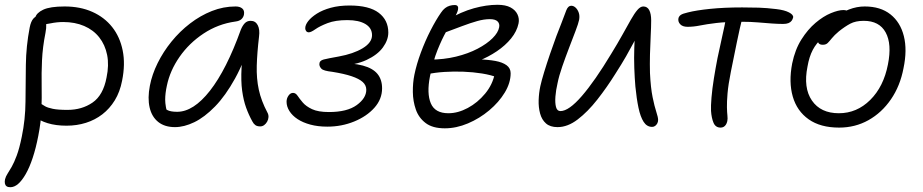

<svg xmlns="http://www.w3.org/2000/svg" viewBox="-30 -521 3856 802"><path d="M248 4Q203 4 169 -6.5Q135 -17 116.5 -33.5Q98 -50 101 -67Q103 -78 108.5 -85Q114 -92 126 -92Q135 -92 141.5 -87.5Q148 -83 158.5 -77Q169 -71 190.5 -66.5Q212 -62 252 -62Q312 -62 356.5 -92.5Q401 -123 415 -197Q426 -249 417.5 -291.5Q409 -334 384.5 -365Q360 -396 321.5 -412.5Q283 -429 234 -429Q208 -429 181.5 -423.5Q155 -418 140 -418Q131 -418 125 -422Q119 -426 117.5 -433Q116 -440 117 -447Q122 -467 150.5 -480.5Q179 -494 240 -494Q305 -494 355.5 -471.5Q406 -449 438.5 -408Q471 -367 482.5 -310Q494 -253 480 -184Q471 -137 449.5 -102Q428 -67 397.5 -43.5Q367 -20 329 -8Q291 4 248 4ZM13 261Q3 261 -2.5 257Q-8 253 -9.5 245.5Q-11 238 -9 228Q-6 216 1.5 204.5Q9 193 19 175.5Q29 158 40 128.5Q51 99 61 50Q76 -22 76.5 -97Q77 -172 78 -250Q79 -328 94 -406Q99 -432 110 -444Q121 -456 137 -456Q149 -456 155.5 -446Q162 -436 163 -420Q164 -404 160 -384Q148 -324 145.5 -269.5Q143 -215 144 -163.5Q145 -112 143 -60.5Q141 -9 130 46Q120 98 106.5 138.5Q93 179 77.5 206Q62 233 46 247Q30 261 13 261Z M701 10Q658 10 631 -11.5Q604 -33 595 -72Q586 -111 596 -163Q605 -210 628.5 -257.5Q652 -305 686.5 -347.5Q721 -390 764 -423Q807 -456 855 -475Q903 -494 954 -494Q972 -494 982 -485.5Q992 -477 989 -460Q987 -449 978.5 -441Q970 -433 953 -431Q881 -421 820.5 -381Q760 -341 720 -283.5Q680 -226 667 -163Q660 -131 660 -104.5Q660 -78 672 -36L638 -93Q655 -69 668.5 -61.5Q682 -54 710 -54Q778 -54 847 -142Q916 -230 976 -397Q983 -414 992.5 -424Q1002 -434 1017 -434Q1037 -434 1046.5 -416Q1056 -398 1052 -368Q1044 -300 1042.5 -246.5Q1041 -193 1051 -146.5Q1061 -100 1087 -51Q1092 -42 1091.5 -32Q1091 -22 1086 -13Q1081 -4 1073.5 1.5Q1066 7 1057 7Q1044 7 1036.5 1.5Q1029 -4 1024 -14Q1009 -41 998 -71.5Q987 -102 981.5 -142Q976 -182 979 -238Q982 -294 995 -372L1024 -371Q992 -266 952 -193.5Q912 -121 868 -76Q824 -31 781.5 -10.5Q739 10 701 10Z M1337 8Q1298 8 1266.5 -0.5Q1235 -9 1213 -23.5Q1191 -38 1179 -57Q1167 -76 1167 -96Q1167 -110 1175 -121.5Q1183 -133 1194 -133Q1205 -133 1213 -121Q1221 -109 1234.5 -93Q1248 -77 1273.5 -65Q1299 -53 1344 -53Q1420 -53 1460 -82Q1500 -111 1500 -146Q1500 -165 1485 -178.5Q1470 -192 1439 -202.5Q1408 -213 1358 -221Q1321 -225 1312.5 -234Q1304 -243 1304 -253Q1304 -268 1322 -272.5Q1340 -277 1385 -285Q1446 -296 1485 -319.5Q1524 -343 1524 -374Q1524 -404 1496.5 -420.5Q1469 -437 1421 -437Q1371 -437 1338.5 -424.5Q1306 -412 1287.5 -399Q1269 -386 1260 -386Q1253 -386 1249 -391Q1245 -396 1245 -403Q1245 -417 1257.5 -433Q1270 -449 1293.5 -464Q1317 -479 1351.5 -488.5Q1386 -498 1430 -498Q1512 -498 1552 -467.5Q1592 -437 1592 -385Q1592 -354 1569.5 -323Q1547 -292 1501 -270.5Q1455 -249 1382 -245L1381 -258Q1445 -258 1486 -247Q1527 -236 1546.5 -212.5Q1566 -189 1566 -152Q1566 -107 1534 -71Q1502 -35 1449.5 -13.5Q1397 8 1337 8Z M1828 15Q1777 15 1748 -7Q1719 -29 1707 -63.5Q1695 -98 1694.5 -136.5Q1694 -175 1701 -209Q1710 -253 1728 -301.5Q1746 -350 1768.5 -394Q1791 -438 1812 -468Q1820 -480 1829 -487Q1838 -494 1848.5 -497Q1859 -500 1869 -500Q1879 -500 1882 -494.5Q1885 -489 1883 -480Q1880 -466 1866.5 -444.5Q1853 -423 1834.5 -390.5Q1816 -358 1797.5 -312Q1779 -266 1766 -202Q1752 -131 1769.5 -89.5Q1787 -48 1843 -48Q1883 -48 1924 -70Q1965 -92 1996.5 -130Q2028 -168 2037 -215L2049 -197Q2021 -208 1983.5 -214Q1946 -220 1905.5 -221.5Q1865 -223 1826 -220.5Q1787 -218 1755 -211L1764 -272Q1824 -272 1875 -284.5Q1926 -297 1965 -317.5Q2004 -338 2027.5 -361.5Q2051 -385 2055 -407Q2058 -422 2048.5 -431.5Q2039 -441 2016 -441Q1992 -441 1963.5 -433Q1935 -425 1900.5 -412Q1866 -399 1823 -383Q1810 -378 1801.5 -384.5Q1793 -391 1795 -400Q1798 -411 1812 -421Q1826 -431 1836 -437Q1897 -472 1949.5 -486.5Q2002 -501 2048 -501Q2082 -501 2102.5 -490Q2123 -479 2131.5 -461Q2140 -443 2136 -423Q2129 -390 2105 -360.5Q2081 -331 2045.5 -307Q2010 -283 1969.5 -267Q1929 -251 1888 -245L1882 -272Q1929 -274 1969 -273Q2009 -272 2039 -266.5Q2069 -261 2086 -248.5Q2103 -236 2103 -215Q2103 -175 2078.5 -134.5Q2054 -94 2013.5 -60Q1973 -26 1924.5 -5.5Q1876 15 1828 15Z M2299 10Q2268 10 2250.5 -5.5Q2233 -21 2226 -47Q2219 -73 2220 -103Q2221 -133 2227 -161Q2232 -184 2243 -220Q2254 -256 2267.5 -295.5Q2281 -335 2294 -370Q2307 -405 2315 -424Q2328 -459 2335.5 -478Q2343 -497 2356 -497Q2366 -497 2374.5 -489Q2383 -481 2387.5 -468Q2392 -455 2389 -438Q2386 -423 2374 -391.5Q2362 -360 2347 -321Q2332 -282 2318.5 -243Q2305 -204 2299 -174Q2292 -144 2290 -117.5Q2288 -91 2292.5 -74Q2297 -57 2311 -57Q2346 -57 2400.5 -120Q2455 -183 2523 -296Q2550 -340 2570 -376Q2590 -412 2605 -438.5Q2620 -465 2632.5 -479.5Q2645 -494 2657 -494Q2674 -494 2682 -478.5Q2690 -463 2690 -436Q2690 -409 2688 -371.5Q2686 -334 2685 -293.5Q2684 -253 2685 -216Q2688 -154 2696 -115Q2704 -76 2711.5 -53.5Q2719 -31 2719 -20Q2719 -12 2715.5 -5.5Q2712 1 2706.5 5Q2701 9 2694 9Q2672 9 2658.5 -12Q2645 -33 2637 -71Q2629 -109 2624 -160Q2621 -195 2619.5 -237Q2618 -279 2619.5 -322Q2621 -365 2624 -401L2644 -396Q2631 -370 2617 -343.5Q2603 -317 2585 -285.5Q2567 -254 2540 -212Q2505 -156 2465 -105Q2425 -54 2383 -22Q2341 10 2299 10Z M2842 -409Q2821 -409 2811 -420Q2801 -431 2804 -445Q2806 -453 2813.5 -458.5Q2821 -464 2843 -469Q2878 -478 2936.5 -484Q2995 -490 3070 -490Q3107 -490 3139.5 -489Q3172 -488 3213 -483Q3247 -479 3266 -469Q3285 -459 3283 -448Q3281 -440 3276.5 -434Q3272 -428 3263.5 -424.5Q3255 -421 3241 -421Q3219 -421 3192 -423Q3165 -425 3135 -427.5Q3105 -430 3073 -430Q3004 -430 2962.5 -425Q2921 -420 2894 -414.5Q2867 -409 2842 -409ZM2980 12Q2959 12 2950.5 -8Q2942 -28 2940 -58Q2939 -78 2942 -114Q2945 -150 2952 -193.5Q2959 -237 2967 -278Q2978 -331 2987.5 -372.5Q2997 -414 3002 -442L3071 -447Q3066 -427 3060 -401Q3054 -375 3048 -345Q3042 -315 3035.5 -283.5Q3029 -252 3023 -222Q3012 -167 3009 -131Q3006 -95 3006.5 -73Q3007 -51 3008.5 -38Q3010 -25 3008 -15Q3006 -6 3002 0Q2998 6 2992.5 9Q2987 12 2980 12Z M3475 12Q3397 12 3348 -22.5Q3299 -57 3281.5 -117.5Q3264 -178 3279 -256Q3291 -314 3317.5 -356Q3344 -398 3376.5 -425.5Q3409 -453 3440.5 -466Q3472 -479 3493 -479Q3501 -479 3506 -477Q3511 -475 3513.5 -470.5Q3516 -466 3514 -458Q3510 -442 3502 -429.5Q3494 -417 3471 -405Q3431 -385 3405.5 -363Q3380 -341 3365 -312.5Q3350 -284 3343 -243Q3325 -154 3361.5 -101Q3398 -48 3474 -48Q3549 -48 3605 -103.5Q3661 -159 3679 -252Q3696 -337 3669.5 -385.5Q3643 -434 3578 -434Q3544 -434 3521.5 -422Q3499 -410 3474 -390Q3455 -374 3445 -361.5Q3435 -349 3427.5 -341.5Q3420 -334 3407 -334Q3394 -334 3389 -341Q3384 -348 3387 -363Q3391 -383 3409.5 -406Q3428 -429 3456 -449Q3484 -469 3516.5 -481.5Q3549 -494 3582 -494Q3648 -494 3689.5 -461Q3731 -428 3745.5 -370Q3760 -312 3744 -236Q3730 -162 3691.5 -106Q3653 -50 3597.5 -19Q3542 12 3475 12Z"/></svg>

Font: Shantell Sans Light
Style: Italic
Weight: 300
Italic angle: -11°
Designer: Stephen Nixon, Anya Danilova, Shantell Martin
Foundry: Arrow Type
Version: Version 1.008;[ac192a2d6]